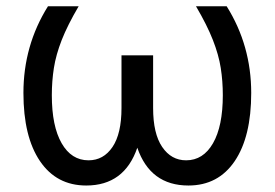

<svg xmlns="http://www.w3.org/2000/svg" viewBox="-20 -565 851 595"><path d="M128.6 -545.5H223.7Q189.3 -486.9 171.3 -441.1Q153.4 -395.2 147 -354.4Q140.6 -313.6 140.6 -269.9Q140.6 -174 171 -121.1Q201.3 -68.2 254.3 -68.2Q300.8 -68.2 328.7 -109.6Q356.5 -150.9 356.5 -230.1V-393.5H454.5V-230.1Q454.5 -150.9 482.6 -109.6Q510.7 -68.2 556.8 -68.2Q609.7 -68.2 640.1 -121.1Q670.5 -174 670.5 -269.9Q670.5 -313.6 664.1 -354.4Q657.7 -395.2 639.7 -441.1Q621.8 -486.9 587.4 -545.5H682.5Q758.5 -424 758.5 -277Q758.5 -141.3 707.4 -65.7Q656.2 9.9 563.9 9.9Q445.7 9.9 405.5 -107.2Q365.4 9.9 247.2 9.9Q155.2 9.9 103.9 -65.7Q52.6 -141.3 52.6 -277Q52.6 -424 128.6 -545.5Z"/></svg>

Font: Inter Zeller
Style: Regular
Weight: 400
Designer: Rasmus Andersson; Joe Bland
Foundry: zeller
Version: Version 3.015;git-dec3a8cb1